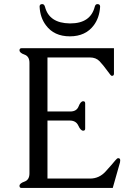

<svg xmlns="http://www.w3.org/2000/svg" viewBox="-20 -922 651 942"><path d="M212.9 -45.9H421.4Q466.8 -45.9 498.3 -80.8Q529.8 -115.7 545.9 -135.3Q554.7 -146 559.6 -146Q569.8 -146 569.8 -135.7Q569.8 -129.4 568.8 -125.5L533.2 0H84.5Q75.7 0 75.7 -10.3Q75.7 -22.5 100.1 -31Q124.5 -39.6 124.5 -71.3V-613.8Q124.5 -645.5 100.1 -654.1Q75.7 -662.6 75.7 -675.3Q75.7 -685.5 85.9 -685.5H539.1V-560.1Q539.1 -549.8 528.8 -549.8Q523.9 -549.8 510.7 -569.3Q486.3 -603 468.5 -621.6Q450.7 -640.1 421.4 -640.1H212.9V-375H324.7Q356 -375 365.7 -400.1Q375.5 -425.3 388.2 -425.3Q397.9 -425.3 397.9 -415V-291Q397.9 -280.8 388.2 -280.8Q375.5 -280.8 364.3 -305.7Q353 -330.6 321.8 -330.6H212.9ZM322.8 -743.7Q245.1 -743.7 205.1 -798.3Q177.2 -835.4 174.3 -888.7V-890.1Q174.3 -901.9 187.5 -901.9Q196.8 -901.9 200.7 -888.7Q221.2 -808.6 322.3 -807.1H324.7Q423.8 -807.1 444.8 -888.7Q448.2 -901.9 458 -901.9Q471.2 -901.9 471.2 -889.6V-888.7Q467.8 -835.4 440.4 -798.3Q399.9 -743.7 322.8 -743.7Z"/></svg>

Font: Caudex
Style: Regular
Weight: 400
Version: Version 1.01